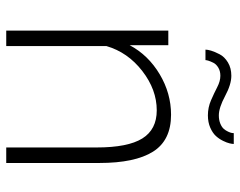

<svg xmlns="http://www.w3.org/2000/svg" viewBox="-97 -673 770 616"><g transform="rotate(90 288.0 -365.0)"><path d="M223.1 -687Q208 -687 197 -680.4Q186 -673.8 181.4 -664.6Q176.8 -655.3 174.8 -648.9Q172.9 -642.6 172.9 -639.2H139.2Q139.2 -646 142.6 -657.5Q146 -668.9 154.1 -684.6Q162.1 -700.2 180.2 -711.2Q198.2 -722.2 223.1 -722.2Q251 -722.2 288.3 -702.1Q325.7 -682.1 350.1 -682.1Q365.2 -682.1 376.5 -686.8Q387.7 -691.4 393.3 -697.8Q398.9 -704.1 402.3 -711.7Q405.8 -719.2 406.5 -723.4Q407.2 -727.5 407.2 -730H441.9Q441.9 -725.1 439.9 -716.6Q438 -708 431.9 -695.6Q425.8 -683.1 416.3 -672.6Q406.7 -662.1 389.4 -654.5Q372.1 -647 350.1 -647Q324.7 -647 301.8 -657Q278.8 -667 259.5 -677Q240.2 -687 223.1 -687ZM502.9 0H453.1V-290Q453.1 -390.1 424.3 -436.5Q395.5 -482.9 334 -482.9Q267.6 -482.9 207.8 -436.5Q147.9 -390.1 127.9 -321.8V0H78.1V-520H125V-396Q156.7 -455.6 218 -492.2Q279.3 -528.8 348.1 -528.8Q430.2 -528.8 466.6 -470.9Q502.9 -413.1 502.9 -298.8Z"/></g></svg>

Font: Rawline Light
Style: Regular
Weight: 300
Designer: Matt McInerney, Pablo Impallari, Rodrigo Fuenzalida
Foundry: Matt McInerney, Pablo Impallari, Rodrigo Fuenzalida
Version: Version 4.020;PS 004.020;hotconv 1.0.88;makeotf.lib2.5.64775